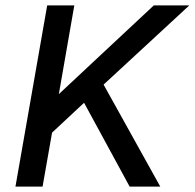

<svg xmlns="http://www.w3.org/2000/svg" viewBox="-20 -688 718 708"><path d="M37 0 154 -668H254L197 -341L547 -668H678L362 -376L571 0H458L290 -309L172 -199L137 0Z"/></svg>

Font: Gantari Medium
Style: Italic
Weight: 500
Italic angle: -10°
Designer: Anugrah Pasau
Foundry: Lafontype
Version: Version 1.000